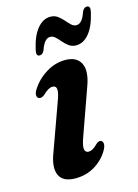

<svg xmlns="http://www.w3.org/2000/svg" viewBox="-104 -706 557 776"><g transform="rotate(-15 174.5 -318.5)"><path d="M194 -80Q202 -80 211 -85Q220 -90 233.5 -103.5Q245.5 -113 253.5 -108.5Q260 -105.5 261 -95.8Q262 -86 254 -71Q234 -35 197.5 -12.2Q161 10.5 115 10.5Q62 10.5 47.2 -23.2Q32.5 -57 55.5 -115.5L123.5 -304Q138 -341.5 136.2 -356.5Q134.5 -371.5 119.5 -371.5Q111 -371.5 101.2 -366Q91.5 -360.5 77 -346.5Q63.5 -337.5 55 -341.5Q48 -344.5 47 -354.2Q46 -364 54.5 -377.5Q77.5 -414.5 116 -438.5Q154.5 -462.5 196.5 -462.5Q245.5 -462.5 262 -428.2Q278.5 -394 254 -330.5L188 -145Q175 -109.5 177.2 -94.8Q179.5 -80 194 -80ZM256.4 -508Q239.2 -508 226.5 -517.2Q213.7 -526.5 203.6 -538.5Q193.5 -550.5 183.8 -559.5Q174.1 -568.5 162.5 -568.5Q138.3 -568.5 122.8 -522.5Q115.5 -507 103 -507Q86.6 -507 93.1 -533.5Q105.6 -589.5 129.7 -618.2Q153.8 -647 184 -647Q201.7 -647 214.4 -637.8Q227.1 -628.5 237.2 -616.8Q247.4 -605 257 -595.8Q266.7 -586.5 278.4 -586.5Q302.9 -586.5 318 -633Q325.4 -648.5 337.9 -648.5Q353.8 -648.5 347.8 -622Q334.8 -565.5 310.9 -536.8Q287 -508 256.4 -508Z"/></g></svg>

Font: Fraunces 72pt Soft SemiBold
Style: Italic
Weight: 600
Italic angle: -16°
Version: Version 1.000;[b76b70a41]